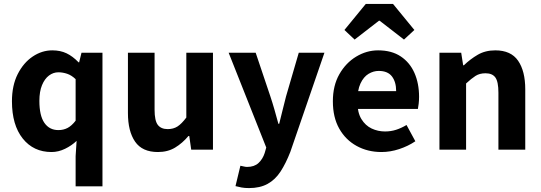

<svg xmlns="http://www.w3.org/2000/svg" viewBox="-20 -764 2763 980"><path d="M366 187V33L371 -45Q346 -21 312 -4.5Q278 12 243 12Q151 12 96 -57Q41 -126 41 -247Q41 -328 70.5 -386Q100 -444 147 -475.5Q194 -507 247 -507Q288 -507 319.5 -492Q351 -477 381 -446H384L396 -495H503V187ZM278 -100Q304 -100 325 -111Q346 -122 366 -148V-360Q345 -380 322.5 -387.5Q300 -395 278 -395Q252 -395 230 -378.5Q208 -362 194.5 -329.5Q181 -297 181 -249Q181 -174 206.5 -137Q232 -100 278 -100Z M786 12Q706 12 669.5 -41Q633 -94 633 -187V-495H769V-204Q769 -148 785.5 -126.5Q802 -105 836 -105Q865 -105 886 -118.5Q907 -132 931 -164V-495H1067V0H956L946 -70H942Q911 -33 873.5 -10.5Q836 12 786 12Z M1251 196Q1229 196 1213 193Q1197 190 1182 186L1207 82Q1214 83 1223.5 85.5Q1233 88 1241 88Q1278 88 1299.5 68Q1321 48 1331 17L1339 -11L1147 -495H1285L1360 -272Q1371 -239 1381 -204Q1391 -169 1401 -132H1405Q1414 -167 1422.5 -202.5Q1431 -238 1440 -272L1505 -495H1636L1462 11Q1439 70 1412 111.5Q1385 153 1346 174.5Q1307 196 1251 196Z M1927 12Q1857 12 1800.5 -19Q1744 -50 1711.5 -107.5Q1679 -165 1679 -247Q1679 -327 1712 -385Q1745 -443 1798 -475Q1851 -507 1910 -507Q1979 -507 2025.5 -476Q2072 -445 2095.5 -391.5Q2119 -338 2119 -270Q2119 -252 2117 -234.5Q2115 -217 2113 -208H1786L1785 -299H2002Q2002 -346 1980.5 -374Q1959 -402 1913 -402Q1886 -402 1861 -387Q1836 -372 1820 -338Q1804 -304 1804 -247Q1804 -190 1824.5 -156.5Q1845 -123 1877 -108Q1909 -93 1945 -93Q1975 -93 2001.5 -101.5Q2028 -110 2055 -126L2100 -43Q2063 -18 2017.5 -3Q1972 12 1927 12ZM1790 -562 1738 -611 1847 -744H1986L2095 -611L2042 -562L1918 -658H1914Z M2223 0V-495H2334L2344 -431H2348Q2380 -462 2418.5 -484.5Q2457 -507 2508 -507Q2588 -507 2624.5 -454Q2661 -401 2661 -308V0H2524V-291Q2524 -347 2508.5 -368.5Q2493 -390 2458 -390Q2428 -390 2407 -376.5Q2386 -363 2359 -338V0Z"/></svg>

Font: Assistant ExtraLight
Style: Bold
Weight: 700
Version: Version 3.000